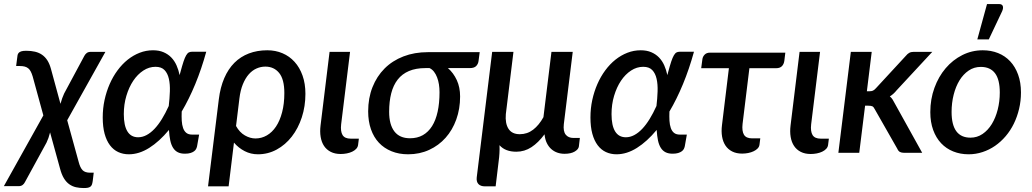

<svg xmlns="http://www.w3.org/2000/svg" viewBox="-66 -772 5216 970"><path d="M332 48Q339 75 351.2 87.8Q363.5 100.5 390 100.5H407.5L402.5 142Q401 153 398.5 160Q396 167 390.8 171Q385.5 175 377.5 176.5Q369.5 178 357.5 178Q336.5 178 318.2 174Q300 170 284.5 159.2Q269 148.5 257 129Q245 109.5 237 78.5L187 -103Q183.5 -88.5 178.8 -75.2Q174 -62 169 -51.5L60 148Q56 156.5 48.2 162.5Q40.5 168.5 27.5 168.5H-46.5L153 -189L99 -386Q94.5 -401 89.2 -411Q84 -421 76.5 -427Q69 -433 58.5 -435.8Q48 -438.5 32.5 -438.5H15.5L20.5 -477Q21.5 -485 22.5 -492Q23.5 -499 27.8 -504.2Q32 -509.5 41 -512.5Q50 -515.5 66.5 -515.5Q91 -515.5 111 -510.8Q131 -506 146.2 -495.5Q161.5 -485 172.8 -467.8Q184 -450.5 191 -425.5L239.5 -247.5Q243.5 -262 248.2 -275.5Q253 -289 258 -299.5L360 -489.5Q364 -497.5 371.8 -503.8Q379.5 -510 392.5 -510H466.5L273.5 -164.5Z M632 -78.5Q653.5 -78.5 674.2 -89.5Q695 -100.5 714.5 -121Q734 -141.5 752 -170.8Q770 -200 786.5 -236.5Q791 -274.5 792.2 -310.2Q793.5 -346 787.2 -373.8Q781 -401.5 765.2 -418Q749.5 -434.5 719.5 -434.5Q687 -434.5 658 -415.5Q629 -396.5 607.2 -364Q585.5 -331.5 572.5 -288Q559.5 -244.5 559.5 -195.5Q559.5 -137.5 577.8 -108Q596 -78.5 632 -78.5ZM976 -510.5Q952 -423.5 920.5 -347.2Q889 -271 852 -208.5Q851 -183.5 852.2 -162.2Q853.5 -141 859 -125.2Q864.5 -109.5 875.2 -100.8Q886 -92 905 -92H940L929.5 -32.5Q928 -26 924.8 -19.5Q921.5 -13 914.5 -7.8Q907.5 -2.5 896.2 1Q885 4.5 868 4.5Q847 4.5 832.5 -2.8Q818 -10 808.5 -25Q799 -40 794.2 -62.5Q789.5 -85 787.5 -115.5Q739 -57 687.8 -24.8Q636.5 7.5 585 7.5Q555.5 7.5 531.2 -3.8Q507 -15 489.5 -38.2Q472 -61.5 462.5 -96.2Q453 -131 453 -178.5Q453 -224 462.2 -266.8Q471.5 -309.5 488 -347.2Q504.5 -385 527.8 -416.5Q551 -448 579.2 -470.5Q607.5 -493 639.8 -505.5Q672 -518 707 -518Q737.5 -518 760.2 -508.2Q783 -498.5 799.2 -481.8Q815.5 -465 825.8 -442Q836 -419 841.5 -392.5L845.5 -407.5Q854.5 -441 861.2 -461.2Q868 -481.5 874.5 -492.5Q881 -503.5 887.8 -507Q894.5 -510.5 903 -510.5Z M1126.5 -135.5Q1144.5 -103 1171.2 -87.8Q1198 -72.5 1224.5 -72.5Q1255.5 -72.5 1282.2 -88Q1309 -103.5 1328.5 -132.8Q1348 -162 1359.2 -204.8Q1370.5 -247.5 1370.5 -302Q1370.5 -371.5 1344.2 -403.5Q1318 -435.5 1274.5 -435.5Q1251.5 -435.5 1230 -426Q1208.5 -416.5 1191 -396.8Q1173.5 -377 1161 -346.5Q1148.5 -316 1143.5 -274.5ZM1039.5 -270.5Q1047 -331 1067 -377.2Q1087 -423.5 1118.2 -454.8Q1149.5 -486 1191.5 -502Q1233.5 -518 1284.5 -518Q1326 -518 1361.2 -503Q1396.5 -488 1422.2 -459.5Q1448 -431 1462.5 -390.2Q1477 -349.5 1477 -298Q1477 -235 1458.8 -179.2Q1440.5 -123.5 1408.2 -82Q1376 -40.5 1332 -16.5Q1288 7.5 1237 7.5Q1201 7.5 1170 -8.5Q1139 -24.5 1116 -51.5L1089 169.5H985Z M1599 -510H1702.5L1657.5 -144Q1653.5 -108.5 1664.5 -90Q1675.5 -71.5 1706 -71.5H1747L1743 -39.5Q1741.5 -28.5 1733.5 -20Q1725.5 -11.5 1713.5 -5.8Q1701.5 0 1686.2 3Q1671 6 1655.5 6Q1626 6 1605 -4.8Q1584 -15.5 1571.2 -34.5Q1558.5 -53.5 1554 -80.2Q1549.5 -107 1553.5 -138.5Z M2083.5 -428Q2035 -428 2000.2 -413.2Q1965.5 -398.5 1943.2 -370Q1921 -341.5 1910.5 -300.5Q1900 -259.5 1900 -207Q1900 -142.5 1926.5 -108Q1953 -73.5 2005.5 -73.5Q2042.5 -73.5 2070.2 -89.2Q2098 -105 2116.8 -134.8Q2135.5 -164.5 2145 -207.8Q2154.5 -251 2154.5 -306Q2154.5 -326.5 2151.5 -345.8Q2148.5 -365 2142.2 -381.2Q2136 -397.5 2126.5 -409.8Q2117 -422 2104 -428ZM2357.5 -508.5 2351.5 -463Q2349.5 -448.5 2339.5 -438.2Q2329.5 -428 2307.5 -428H2197Q2225 -403.5 2241.8 -367.2Q2258.5 -331 2258.5 -284.5Q2258.5 -222 2239.2 -168.5Q2220 -115 2185.2 -76Q2150.5 -37 2102.2 -14.8Q2054 7.5 1996 7.5Q1949.5 7.5 1912 -7.8Q1874.5 -23 1848.2 -51Q1822 -79 1808 -119.2Q1794 -159.5 1794 -209.5Q1794 -276.5 1815.8 -331.5Q1837.5 -386.5 1877 -426Q1916.5 -465.5 1972.2 -487Q2028 -508.5 2096 -508.5Z M2863.5 -75 2858.5 -32Q2856.5 -17.5 2837.2 -6.2Q2818 5 2786 5Q2766.5 5 2749.5 -1Q2732.5 -7 2719 -19Q2705.5 -31 2696.5 -49.5Q2687.5 -68 2685 -93.5Q2654 -51.5 2619 -28.5Q2584 -5.5 2542.5 -5.5Q2486.5 -5.5 2457.5 -38.5Q2458.5 -18.5 2457.2 2.2Q2456 23 2453.5 40.5L2438 169.5H2384.5Q2362 169.5 2351 157.8Q2340 146 2342.5 124L2420.5 -510H2528L2489.5 -195.5Q2485.5 -148.5 2503 -121.2Q2520.5 -94 2560 -94Q2598 -94 2627.5 -116.8Q2657 -139.5 2679.5 -180L2720 -510H2827.5L2782.5 -145Q2778.5 -109 2791.8 -92Q2805 -75 2831.5 -75Z M3096 -78.5Q3117.5 -78.5 3138.2 -89.5Q3159 -100.5 3178.5 -121Q3198 -141.5 3216 -170.8Q3234 -200 3250.5 -236.5Q3255 -274.5 3256.2 -310.2Q3257.5 -346 3251.2 -373.8Q3245 -401.5 3229.2 -418Q3213.5 -434.5 3183.5 -434.5Q3151 -434.5 3122 -415.5Q3093 -396.5 3071.2 -364Q3049.5 -331.5 3036.5 -288Q3023.5 -244.5 3023.5 -195.5Q3023.5 -137.5 3041.8 -108Q3060 -78.5 3096 -78.5ZM3440 -510.5Q3416 -423.5 3384.5 -347.2Q3353 -271 3316 -208.5Q3315 -183.5 3316.2 -162.2Q3317.5 -141 3323 -125.2Q3328.5 -109.5 3339.2 -100.8Q3350 -92 3369 -92H3404L3393.5 -32.5Q3392 -26 3388.8 -19.5Q3385.5 -13 3378.5 -7.8Q3371.5 -2.5 3360.2 1Q3349 4.5 3332 4.5Q3311 4.5 3296.5 -2.8Q3282 -10 3272.5 -25Q3263 -40 3258.2 -62.5Q3253.5 -85 3251.5 -115.5Q3203 -57 3151.8 -24.8Q3100.5 7.5 3049 7.5Q3019.5 7.5 2995.2 -3.8Q2971 -15 2953.5 -38.2Q2936 -61.5 2926.5 -96.2Q2917 -131 2917 -178.5Q2917 -224 2926.2 -266.8Q2935.5 -309.5 2952 -347.2Q2968.5 -385 2991.8 -416.5Q3015 -448 3043.2 -470.5Q3071.5 -493 3103.8 -505.5Q3136 -518 3171 -518Q3201.5 -518 3224.2 -508.2Q3247 -498.5 3263.2 -481.8Q3279.5 -465 3289.8 -442Q3300 -419 3305.5 -392.5L3309.5 -407.5Q3318.5 -441 3325.2 -461.2Q3332 -481.5 3338.5 -492.5Q3345 -503.5 3351.8 -507Q3358.5 -510.5 3367 -510.5Z M3896.5 -464.5Q3894 -447 3883.8 -437.2Q3873.5 -427.5 3856 -427.5H3720L3685.5 -146Q3681.5 -110 3692.5 -91.5Q3703.5 -73 3733.5 -73H3775L3771 -41Q3769.5 -30 3761.5 -21.8Q3753.5 -13.5 3741.2 -7.8Q3729 -2 3714 1Q3699 4 3683.5 4Q3654 4 3633 -6.8Q3612 -17.5 3599.2 -36.5Q3586.5 -55.5 3582 -82Q3577.5 -108.5 3581.5 -140L3616.5 -427.5H3476.5L3482.5 -472.5Q3484 -485.5 3493.8 -495.8Q3503.5 -506 3521 -506H3901.5Z M3973.5 -510H4077L4032 -144Q4028 -108.5 4039 -90Q4050 -71.5 4080.5 -71.5H4121.5L4117.5 -39.5Q4116 -28.5 4108 -20Q4100 -11.5 4088 -5.8Q4076 0 4060.8 3Q4045.5 6 4030 6Q4000.5 6 3979.5 -4.8Q3958.5 -15.5 3945.8 -34.5Q3933 -53.5 3928.5 -80.2Q3924 -107 3928 -138.5Z M4338 -510 4313.5 -311H4327Q4337 -311 4344 -314Q4351 -317 4359.5 -326.5L4510.5 -490Q4518.5 -500 4527.5 -505Q4536.5 -510 4549.5 -510H4644L4464 -316Q4448 -296 4429.5 -285Q4438 -278 4443.5 -269.2Q4449 -260.5 4454.5 -249.5L4593 0H4501.5Q4489 0 4480.8 -4.2Q4472.5 -8.5 4467.5 -20L4353.5 -220Q4348 -231.5 4341.5 -234.8Q4335 -238 4321 -238H4304.5L4275 0H4169.5L4232.5 -510Z M4837 -76.5Q4870.5 -76.5 4898 -95.2Q4925.5 -114 4944.8 -145.5Q4964 -177 4974.5 -218.2Q4985 -259.5 4985 -304.5Q4985 -370.5 4960.8 -402.2Q4936.5 -434 4889 -434Q4855 -434 4827.8 -415.5Q4800.5 -397 4781.5 -366Q4762.5 -335 4752 -293.5Q4741.5 -252 4741.5 -206.5Q4741.5 -76.5 4837 -76.5ZM4827.5 7.5Q4785.5 7.5 4750 -6.8Q4714.5 -21 4688.8 -48.2Q4663 -75.5 4648.5 -115.2Q4634 -155 4634 -205.5Q4634 -271 4654.8 -328Q4675.5 -385 4711.5 -427.2Q4747.5 -469.5 4795.8 -493.8Q4844 -518 4899 -518Q4941 -518 4976.5 -503.8Q5012 -489.5 5037.5 -462.2Q5063 -435 5077.5 -395.2Q5092 -355.5 5092 -305Q5092 -262 5082.5 -222Q5073 -182 5056 -147.2Q5039 -112.5 5014.8 -84Q4990.5 -55.5 4961.2 -35.2Q4932 -15 4898 -3.8Q4864 7.5 4827.5 7.5ZM4871.5 -573 4920.5 -751.5H4981.5Q4996 -751.5 5000 -741.8Q5004 -732 4997 -715.5L4929.5 -573Z"/></svg>

Font: Lato SemiBold
Style: Italic
Weight: 600
Italic angle: -7°
Designer: Lukasz Dziedzic with Adam Twardoch and Botio Nikoltchev
Foundry: tyPoland Lukasz Dziedzic
Version: Version 2.015; 2015-08-06; http://www.latofonts.com/